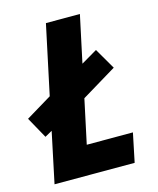

<svg xmlns="http://www.w3.org/2000/svg" viewBox="-125 -791 715 868"><g transform="rotate(-15 232.0 -357.0)"><path d="M22 0H397L425 -135H209L253 -341L417 -440L360 -538L285 -494L332 -714H173L104 -390L-17 -317L38 -218L72 -237Z"/></g></svg>

Font: Noto Sans SemiCondensed ExtraBold
Style: Italic
Weight: 800
Width: 4
Italic angle: -12°
Designer: Monotype Design Team
Foundry: Monotype Imaging Inc.
Version: Version 2.013